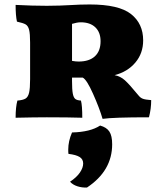

<svg xmlns="http://www.w3.org/2000/svg" viewBox="-20 -526 728 861"><path d="M658 -77Q658 -38 648 0Q487 0 440 7Q426 -41 397 -106Q369 -169 351 -178H303V-163Q303 -124 306.5 -106Q310 -88 318 -82Q326 -76 343 -75Q349 -53 349 2Q287 0 190 0Q136 0 50 2Q50 -46 58 -75Q83 -77 94.5 -84Q106 -91 110.5 -110.5Q115 -130 115 -171V-335Q115 -375 110.5 -392.5Q106 -410 95 -416.5Q84 -423 56 -429Q50 -456 50 -504Q126 -500 190 -500Q222 -500 248 -501Q274 -502 292 -503Q340 -506 382 -506Q513 -506 567.5 -463Q622 -420 622 -345Q622 -287 587 -245.5Q552 -204 494 -189Q520 -184 540 -166Q560 -148 602 -97Q610 -87 621 -83Q632 -79 658 -77ZM431 -341Q431 -381 407.5 -403.5Q384 -426 342 -426Q326 -426 303 -419V-253Q320 -250 332 -250Q380 -250 405.5 -273.5Q431 -297 431 -341ZM483 121Q483 240 370 315Q348 316 327.5 309.5Q307 303 294 289Q324 269 338.5 247.5Q353 226 353 207Q353 188 337 178Q321 168 287 164Q286 158 286 145Q286 107 303 68Q385 66 429 37Q458 45 470.5 64Q483 83 483 121Z"/></svg>

Font: Vollkorn SC Black
Style: Regular
Weight: 900
Designer: Friedrich Althausen
Foundry: Friedrich Althausen
Version: Version 4.015